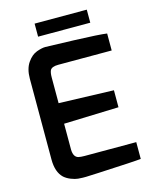

<svg xmlns="http://www.w3.org/2000/svg" viewBox="-128 -952 822 1038"><g transform="rotate(-15 283.5 -433.0)"><path d="M66 -136V-588Q66 -643 89.5 -677Q113 -711 142.5 -721.5Q172 -732 191 -732Q210 -732 351 -727Q492 -722 533 -716V-621H234Q197 -621 188 -603Q182 -589 182 -565V-420L489 -410V-315L182 -305V-160Q183 -118 210 -111Q223 -108 244 -108H533V-14Q501 -10 292 0L223 3Q215 3 204.5 3Q194 3 178 1.5Q162 0 140 -8.5Q118 -17 102 -31Q66 -65 66 -136ZM168 -796V-869H460V-796Z"/></g></svg>

Font: Exo
Style: DemiBold
Weight: 600
Designer: Natanael Gama
Version: Version 1.00